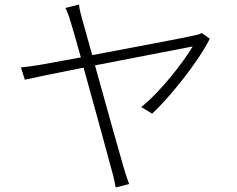

<svg xmlns="http://www.w3.org/2000/svg" viewBox="-20 -798 1040 843"><path d="M866 -653C857 -648 843 -644 831 -642C798 -634 567 -590 385 -556L342 -709C334 -739 328 -760 327 -778L267 -763C276 -747 283 -726 292 -696C297 -680 314 -622 335 -546L165 -515C132 -509 104 -505 72 -502L89 -448C119 -455 224 -477 347 -501C396 -326 459 -93 472 -45C479 -22 484 5 488 25L547 10C539 -11 530 -38 524 -59C509 -109 448 -328 397 -511C587 -548 798 -589 826 -594C786 -526 684 -394 600 -328L648 -299C729 -374 854 -532 901 -628Z"/></svg>

Font: Noto Sans T Chinese Light
Style: Regular
Weight: 300
Designer: Ryoko NISHIZUKA (kana & ideographs); Paul D. Hunt (Latin, Greek & Cyrillic); Wenlong ZHANG (bopomofo); Sandoll Communica
Foundry: Adobe Systems Incorporated
Version: Version 1.000;PS 1;hotconv 1.0.78;makeotf.lib2.5.61930